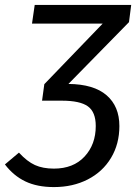

<svg xmlns="http://www.w3.org/2000/svg" viewBox="-74 -547 563 780"><path d="M450 -457 204 -206Q307 -205 359 -160Q411 -115 411 -35Q411 38 377 94.5Q343 151 282.5 182Q222 213 145 213Q77 213 29 190Q-19 167 -54 121L3 73Q36 109 68 123.5Q100 138 145 138Q224 138 269.5 89Q315 40 315 -35Q315 -92 283 -115Q251 -138 177 -138H96L97 -139L106 -205L343 -451H56L67 -527H459Z"/></svg>

Font: FiraGO
Style: Italic
Weight: 400
Italic angle: -8°
Designer: bBox Type GmbH
Foundry: bBox Type GmbH
Version: Version 1.001